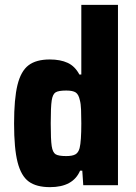

<svg xmlns="http://www.w3.org/2000/svg" viewBox="-20 -763 559 791"><path d="M38 -254Q38 -356 52 -413Q66 -470 97.5 -494Q129 -518 185 -518Q229 -518 259 -504Q289 -490 307 -456H315V-743H466V0H323L319 -60H310Q281 8 186 8Q130 8 98.5 -15Q67 -38 52.5 -94.5Q38 -151 38 -254ZM308 -153Q315 -181 315 -255Q315 -285 314 -310.5Q313 -336 309 -350Q304 -374 292 -382Q280 -390 253 -390Q221 -390 209 -382.5Q197 -375 193 -349Q189 -323 189 -255Q189 -187 193 -161Q197 -135 209 -127.5Q221 -120 253 -120Q278 -120 290.5 -127Q303 -134 308 -153Z"/></svg>

Font: Saira Semi Condensed
Style: Bold
Weight: 700
Width: 4
Designer: Hector Gatti with collaboration of the Omnibus-Type team
Foundry: Omnibus-Type
Version: Version 1.001; ttfautohint (v1.8)